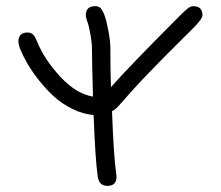

<svg xmlns="http://www.w3.org/2000/svg" viewBox="-20 -606 720 626"><path d="M40 -470.2Q40 -500 69.8 -500Q80.6 -500 87.6 -493.4Q94.7 -486.8 101.1 -470.2Q124 -413.1 175.8 -356.7Q227.5 -300.3 283.2 -291Q279.8 -406.2 279.8 -450.2Q279.8 -465.3 274.9 -493.4Q270 -521.5 265.1 -534.2Q259.8 -547.9 259.8 -556.2Q259.8 -585.9 290 -585.9Q302.2 -585.9 308.3 -579.3Q314.5 -572.8 320.8 -556.2Q326.7 -541 333.3 -506.1Q339.8 -471.2 339.8 -450.2Q339.8 -376 341.8 -321.8Q397.5 -385.7 567.9 -556.2Q584.5 -572.8 593.3 -579.3Q602.1 -585.9 609.9 -585.9Q640.1 -585.9 640.1 -556.2Q640.1 -544.4 609.9 -514.2Q603 -507.3 567.1 -471.7Q531.2 -436 521.7 -426.3Q512.2 -416.5 484.1 -387.9Q456.1 -359.4 441.9 -344.2Q427.7 -329.1 407.2 -306.4Q386.7 -283.7 369.1 -263.2Q359.9 -252 345.2 -243.2Q350.6 -96.7 358.9 -39.1Q359.9 -33.7 359.9 -29.8Q359.9 0 330.1 0Q303.2 0 298.8 -29.8Q290.5 -86.4 285.2 -231Q250 -233.9 215.6 -251Q181.2 -268.1 155 -292.2Q128.9 -316.4 105.7 -345.9Q82.5 -375.5 68.1 -400.9Q53.7 -426.3 44.9 -448.2Q40 -462.4 40 -470.2Z"/></svg>

Font: Pecita
Style: Book
Weight: 400
Width: 6
Version: Version 3.4.1